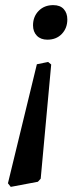

<svg xmlns="http://www.w3.org/2000/svg" viewBox="-20 -488 313 750"><path d="M243 -412Q243 -378 221.5 -355.5Q200 -333 165 -333Q139 -333 124 -348.5Q109 -364 109 -389Q109 -423 131 -445.5Q153 -468 188 -468Q215 -468 229 -452.5Q243 -437 243 -412ZM128 222 22 242 11 228 124 -237 168 -246 180 -236 139 210Z"/></svg>

Font: Alegreya Medium
Style: Italic
Weight: 500
Italic angle: -7°
Designer: Juan Pablo del Peral
Foundry: Huerta Tipografica
Version: Version 2.008; ttfautohint (v1.8)